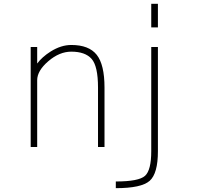

<svg xmlns="http://www.w3.org/2000/svg" viewBox="-20 -772 1040 1011"><path d="M811.5 -524.4V24.4Q811.5 141.6 768.1 180.2Q724.6 218.8 589.8 218.8V183.6Q710.9 183.6 743.7 153.8Q776.4 124 776.4 24.4V-524.4ZM776.4 -627.9V-752H811.5V-627.9ZM175.8 -437.5Q202.1 -472.7 247.1 -501Q301.8 -535.2 355.5 -535.2Q448.2 -535.2 489.3 -483.4Q530.3 -431.6 530.3 -310.5V2H496.1V-310.5Q496.1 -423.8 462.4 -461.9Q428.7 -500 355.5 -500Q293 -500 234.4 -449.7Q175.8 -399.4 175.8 -349.6V2H141.6V-524.4H175.8Z"/></svg>

Font: GenEi Gothic M ExtraLight
Style: Regular
Weight: 200
Designer: o_tamon (Modified); [Source Han Sans]
Ryoko NISHIZUKA  (kana & ideographs); Paul D. Hunt (Latin, Greek & Cyrillic); Wenl
Version: Version 1.1a;Original Version 1.004